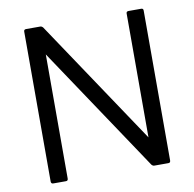

<svg xmlns="http://www.w3.org/2000/svg" viewBox="-81 -817 910 899"><g transform="rotate(-10 374.0 -367.0)"><path d="M101 0Q90 0 90 -11V-724Q90 -734 101 -734H168Q175 -734 181 -727L577 -135V-724Q577 -734 588 -734H648Q658 -734 658 -724V-11Q658 0 648 0H581Q574 0 568 -7L171 -601V-11Q171 0 161 0Z"/></g></svg>

Font: LINE Seed Sans App
Style: Regular
Weight: 400
Designer: LINE VX Design & Dalton Maag Ltd & Sandoll Inc
Foundry: Dalton Maag Ltd
Version: Version 1.003